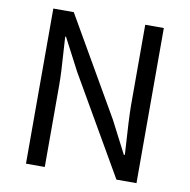

<svg xmlns="http://www.w3.org/2000/svg" viewBox="-81 -813 885 894"><g transform="rotate(10 361.0 -366.5)"><path d="M99.6 0V-733.4H196.3L462.9 -271.5L541 -120.1H545.9Q534.2 -297.9 534.2 -351.6V-733.4H622.1V0H527.3L259.8 -462.9L180.7 -614.3H176.8Q177.7 -590.8 181.2 -543.5Q184.6 -496.1 186.5 -457.5Q188.5 -418.9 188.5 -384.8V0Z"/></g></svg>

Font: GenYoGothic TW TTF Regular
Style: Regular
Weight: 400
Version: Version 1.300